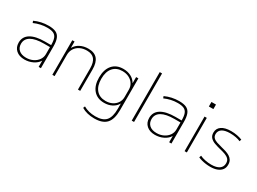

<svg xmlns="http://www.w3.org/2000/svg" viewBox="-47 -1506 3342 2501"><g transform="rotate(30 1624.0 -255.0)"><path d="M213 10Q133 10 86 -32Q39 -74 39 -145Q39 -234 114 -280.5Q189 -327 330 -327H422Q422 -393 408 -430Q394 -467 360.5 -483Q327 -499 267 -499Q216 -499 166.5 -488Q117 -477 70 -456L59 -484Q108 -507 161 -518.5Q214 -530 270 -530Q340 -530 380.5 -510.5Q421 -491 439 -446Q457 -401 457 -325V0H423V-93H422Q395 -47 337.5 -18.5Q280 10 213 10ZM220 -21Q276 -21 322 -43.5Q368 -66 395 -104.5Q422 -143 422 -190V-297H332Q204 -297 138.5 -258.5Q73 -220 73 -147Q73 -89 111.5 -55Q150 -21 220 -21Z M629 0V-520H663V-426H665Q692 -475 745.5 -502.5Q799 -530 867 -530Q959 -530 1003.5 -478Q1048 -426 1048 -320V0H1014V-317Q1014 -410 977 -454.5Q940 -499 863 -499Q804 -499 758.5 -476Q713 -453 688 -412Q663 -371 663 -318V0Z M1385 220Q1329 220 1280 208Q1231 196 1192 172L1203 144Q1240 166 1285.5 177.5Q1331 189 1383 189Q1493 189 1541 135Q1589 81 1589 -42V-120H1587Q1561 -73 1510 -46.5Q1459 -20 1394 -20Q1290 -20 1231.5 -87.5Q1173 -155 1173 -275Q1173 -395 1231.5 -462.5Q1290 -530 1394 -530Q1459 -530 1510 -503.5Q1561 -477 1587 -430H1589V-520H1623V-42Q1623 95 1566 157.5Q1509 220 1385 220ZM1397 -51Q1454 -51 1497 -73Q1540 -95 1564.5 -133Q1589 -171 1589 -220V-330Q1589 -380 1564.5 -417.5Q1540 -455 1497 -477Q1454 -499 1397 -499Q1308 -499 1257.5 -440.5Q1207 -382 1207 -275Q1207 -168 1257.5 -109.5Q1308 -51 1397 -51Z M1823 0V-730H1858V0Z M2176 10Q2096 10 2049 -32Q2002 -74 2002 -145Q2002 -234 2077 -280.5Q2152 -327 2293 -327H2385Q2385 -393 2371 -430Q2357 -467 2323.5 -483Q2290 -499 2230 -499Q2179 -499 2129.5 -488Q2080 -477 2033 -456L2022 -484Q2071 -507 2124 -518.5Q2177 -530 2233 -530Q2303 -530 2343.5 -510.5Q2384 -491 2402 -446Q2420 -401 2420 -325V0H2386V-93H2385Q2358 -47 2300.5 -18.5Q2243 10 2176 10ZM2183 -21Q2239 -21 2285 -43.5Q2331 -66 2358 -104.5Q2385 -143 2385 -190V-297H2295Q2167 -297 2101.5 -258.5Q2036 -220 2036 -147Q2036 -89 2074.5 -55Q2113 -21 2183 -21Z M2601 -662V-730H2669V-662ZM2618 0V-520H2652V0Z M3007 10Q2975 10 2941 5.5Q2907 1 2877 -7Q2847 -15 2824 -26L2834 -56Q2867 -40 2913 -30.5Q2959 -21 3005 -21Q3083 -21 3124.5 -50Q3166 -79 3166 -133Q3166 -173 3144 -195.5Q3122 -218 3085 -231.5Q3048 -245 3003 -255Q2958 -266 2916 -281Q2874 -296 2848 -323.5Q2822 -351 2822 -398Q2822 -461 2872.5 -495.5Q2923 -530 3016 -530Q3061 -530 3106 -521.5Q3151 -513 3183 -499L3173 -470Q3144 -484 3102.5 -491.5Q3061 -499 3018 -499Q2939 -499 2898 -472.5Q2857 -446 2856 -397Q2856 -361 2876.5 -340.5Q2897 -320 2932 -308.5Q2967 -297 3010 -286Q3045 -278 3079 -267Q3113 -256 3140 -239.5Q3167 -223 3183 -197Q3199 -171 3199 -132Q3200 -87 3177 -55.5Q3154 -24 3111 -7Q3068 10 3007 10Z"/></g></svg>

Font: M PLUS 1 ExtraLight
Style: Regular
Weight: 250
Version: Version 1.001